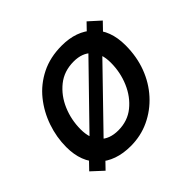

<svg xmlns="http://www.w3.org/2000/svg" viewBox="-127 -665 829 829"><g transform="rotate(-45 287.5 -250.0)"><path d="M337 -509Q426 -509 479.5 -458.5Q533 -408 533 -315Q533 -246 511 -187.5Q489 -129 449 -85Q409 -41 356 -16Q303 9 241 9Q150 9 95.5 -42Q41 -93 41 -185Q41 -245 61 -303Q81 -361 118.5 -407.5Q156 -454 211 -481.5Q266 -509 337 -509ZM251 -77Q308 -77 349 -110Q390 -143 412.5 -195.5Q435 -248 435 -307Q435 -364 406 -394Q377 -424 325 -424Q266 -424 224.5 -390.5Q183 -357 161 -305Q139 -253 139 -195Q139 -138 168.5 -107.5Q198 -77 251 -77ZM89 7 37 -41 94 -100 141 -143 398 -407 430 -448 487 -507 539 -460 482 -401 434 -358 178 -94 146 -52Z"/></g></svg>

Font: Livvic Medium
Style: Italic
Weight: 500
Italic angle: -10°
Designer: Jacques Le Bailly, Baron von Fonthausen
Version: Version 1.001; ttfautohint (v1.8.2)